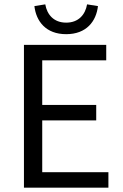

<svg xmlns="http://www.w3.org/2000/svg" viewBox="-20 -862 567 882"><path d="M138 -834C146 -764 191 -705 284 -705C377 -705 422 -764 430 -834L380 -842C372 -795 341 -758 284 -758C227 -758 196 -795 188 -842ZM90 -656V0H478V-71H174V-309H422V-380H174V-585H468V-656Z"/></svg>

Font: Cambridge Sans
Style: Regular
Weight: 400
Version: Version 2.020;PS 002.020;hotconv 1.0.88;makeotf.lib2.5.64775